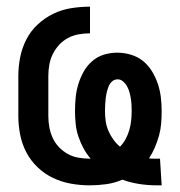

<svg xmlns="http://www.w3.org/2000/svg" viewBox="-20 -548 540 576"><path d="M450 8Q424 8 398 4Q372 0 347 -9Q324 1 299 4.5Q274 8 249 8Q221 8 193 3Q165 -2 139.5 -14Q114 -26 93 -46Q72 -66 59 -91Q46 -116 40.5 -144Q35 -172 35 -200V-320Q35 -348 40.5 -376Q46 -404 59 -429.5Q72 -455 93 -474.5Q114 -494 139.5 -506.5Q165 -519 193.5 -523.5Q222 -528 250 -528V-448Q233 -448 216 -445Q199 -442 184 -434Q169 -426 157.5 -413.5Q146 -401 138.5 -386Q131 -371 128 -354Q125 -337 125 -320V-200Q125 -183 128 -166.5Q131 -150 138 -134.5Q145 -119 157 -106.5Q169 -94 183.5 -86Q198 -78 215 -75Q232 -72 249 -72Q250 -72 250.5 -72Q251 -72 252 -72Q239 -87 230 -104Q221 -121 215 -139Q209 -157 207 -176.5Q205 -196 205 -215Q205 -235 207 -255.5Q209 -276 215 -295.5Q221 -315 231 -333Q241 -351 256.5 -364.5Q272 -378 291.5 -384Q311 -390 332 -390Q352 -390 372.5 -384Q393 -378 409 -365Q425 -352 436 -334Q447 -316 453.5 -296.5Q460 -277 462.5 -256.5Q465 -236 465 -215Q465 -196 463.5 -177.5Q462 -159 457 -141Q452 -123 444.5 -105.5Q437 -88 427 -73Q433 -72 439 -72Q445 -72 451 -72Q453 -72 455.5 -72Q458 -72 460 -72L465 8Q461 8 457 8Q453 8 450 8ZM340 -108Q350 -118 357 -131Q364 -144 368 -158Q372 -172 373.5 -186.5Q375 -201 375 -215Q375 -224 374.5 -233.5Q374 -243 372.5 -252.5Q371 -262 368.5 -271Q366 -280 361.5 -288.5Q357 -297 349.5 -303.5Q342 -310 333 -310Q323 -310 316 -303.5Q309 -297 305.5 -288Q302 -279 300 -270Q298 -261 297 -252Q296 -243 295.5 -233.5Q295 -224 295 -215Q295 -200 297 -185Q299 -170 305 -156Q311 -142 320 -129.5Q329 -117 340 -108Z"/></svg>

Font: Iosevka SS04 Medium
Style: Regular
Weight: 500
Monospace: yes
Designer: Belleve Invis
Foundry: Belleve Invis
Version: Version 19.0.0; ttfautohint (v1.8.4)